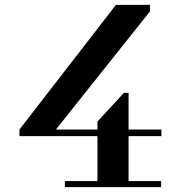

<svg xmlns="http://www.w3.org/2000/svg" viewBox="-20 -770 764 790"><path d="M597 -723 210 -237H60L457 -750H597ZM644 -210H60V-237H644ZM509 -3H381V-270L490 -388H509ZM247 0V-25H643V0Z"/></svg>

Font: Solide Mirage
Style: Etroit
Weight: 400
Designer: Jérémy Landes
Foundry: Velvetyne Type Foundry
Version: Version 1.1